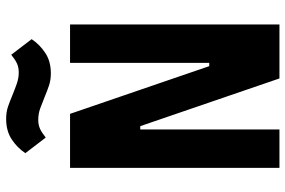

<svg xmlns="http://www.w3.org/2000/svg" viewBox="-176 -776 951 640"><g transform="rotate(-90 300.0 -455.5)"><path d="M200 -464H189V0H61V-698H241L400 -234H411V-698H539V0H359ZM376 -762Q354 -762 336 -768Q318 -774 299 -782Q277 -791 259 -797.5Q241 -804 221 -804Q204 -804 191 -798Q178 -792 162 -779L110 -847Q128 -874 156 -892.5Q184 -911 224 -911Q247 -911 264.5 -905Q282 -899 301 -891Q323 -882 341.5 -875.5Q360 -869 379 -869Q396 -869 409 -875Q422 -881 438 -894L490 -826Q472 -799 444 -780.5Q416 -762 376 -762Z"/></g></svg>

Font: Lilex Nerd Font
Style: Bold
Weight: 700
Designer: Mike Abbink, Paul van der Laan, Pieter van Rosmalen, Mikhael Khrustik
Foundry: Mikhael Khrustik
Version: Version 2.400; ttfautohint (v1.8.4.7-5d5b);Nerd Fonts 3.3.0